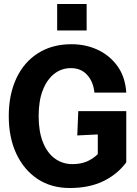

<svg xmlns="http://www.w3.org/2000/svg" viewBox="-20 -932 690 964"><path d="M330 12Q237 12 168.5 -33.5Q100 -79 62 -160Q24 -241 24 -349Q24 -457 62 -538.5Q100 -620 171 -665Q242 -710 339 -710Q411 -710 471.5 -681.5Q532 -653 570.5 -599Q609 -545 614 -467H454Q449 -521 418 -555.5Q387 -590 336 -590Q289 -590 252.5 -561.5Q216 -533 195 -479.5Q174 -426 174 -349Q174 -272 195.5 -218Q217 -164 255.5 -136Q294 -108 344 -108Q385 -108 415.5 -121Q446 -134 471 -158V-257L368 -252L373 -374H614V-117Q570 -57 499 -22.5Q428 12 330 12ZM267 -779V-912H415V-779Z"/></svg>

Font: Azeret Mono SemiBold
Style: Regular
Weight: 600
Designer: Martin Vácha
Foundry: Displaay
Version: Version 1.002